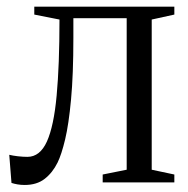

<svg xmlns="http://www.w3.org/2000/svg" viewBox="-20 -532 549 560"><path d="M52 7.5Q41 7.5 31 5.8Q21 4 13.5 1.5L7 -80.5Q17 -78 32.2 -76.2Q47.5 -74.5 60 -74.5Q96.5 -74.5 116.8 -119.2Q137 -164 145.2 -253.2Q153.5 -342.5 153.5 -475L80 -489.5V-512.5H488.5V-489.5L422.5 -475V-37L488.5 -23V0H279.5V-23L349.5 -37V-479H194V-422Q194 -314 187.2 -241.8Q180.5 -169.5 170 -125.5Q159.5 -81.5 148 -58Q133.5 -28.5 110.5 -10.5Q87.5 7.5 52 7.5Z"/></svg>

Font: Merriweather 120pt Light
Style: Regular
Weight: 300
Version: Version 2.100